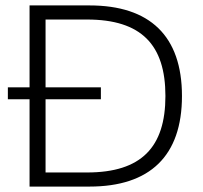

<svg xmlns="http://www.w3.org/2000/svg" viewBox="-20 -688 750 708"><path d="M651 -334C651 -555 533 -668 310 -668H89V-366H9V-322H89V0H310C533 0 651 -113 651 -334ZM590 -334C590 -145 501 -52 301 -52H148V-322H352V-366H148V-616H301C501 -616 590 -523 590 -334Z"/></svg>

Font: Gantari Light
Style: Regular
Weight: 300
Designer: Anugrah Pasau
Foundry: Lafontype
Version: Version 1.000